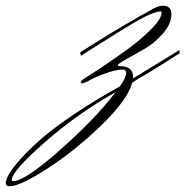

<svg xmlns="http://www.w3.org/2000/svg" viewBox="-259 -293 648 671"><path d="M-218 336Q-218 340 -213 340Q-172 340 -48 230Q76 120 145 29Q10 105 -104 205.5Q-218 306 -218 336ZM182 -39Q182 -50 169 -50Q146 -50 106.5 -35.5Q67 -21 46 -8Q34 -2 28 -2Q23 -2 23 -5Q23 -11 38 -20Q48 -26 84.5 -50Q121 -74 174 -111.5Q227 -149 266.5 -188Q306 -227 306 -250Q306 -253 302 -253Q290 -253 266 -243Q242 -233 210 -214Q178 -195 150.5 -178Q123 -161 87 -138Q51 -115 36 -106Q31 -103 24 -98L21 -110Q73 -143 125.5 -175Q178 -207 205 -222L232 -238Q241 -242 258.5 -252.5Q276 -263 287.5 -268Q299 -273 310 -273Q340 -273 340 -244Q340 -210 311 -176.5Q282 -143 246.5 -122.5Q211 -102 182 -86Q153 -70 153 -66Q153 -62 158 -62Q206 -62 206 -25V-19L368 -118L369 -107Q304 -65 249 -32Q223 -18 203 -4Q187 56 95.5 144.5Q4 233 -92.5 295.5Q-189 358 -226 358Q-239 358 -239 346Q-239 336 -227.5 315.5Q-216 295 -186.5 262Q-157 229 -114 191.5Q-71 154 1 105.5Q73 57 160 9Q182 -22 182 -39Z"/></svg>

Font: Herr Von Muellerhoff
Style: Regular
Weight: 400
Designer: Alejandro Paul
Foundry: Alejandro Paul
Version: Version 1.000